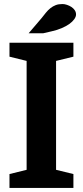

<svg xmlns="http://www.w3.org/2000/svg" viewBox="-20 -932 411 952"><path d="M258 -90V-630L344 -651V-720H27V-651L112 -630V-90L27 -69V0H344V-69ZM186 -842 122 -767H194L237 -777Q264 -783 286 -792.5Q308 -802 323.5 -813Q339 -824 348 -836.5Q357 -849 357 -860Q357 -872 350.5 -881.5Q344 -891 334 -897.5Q324 -904 312 -908Q300 -912 290 -912Q270 -912 256 -906.5Q242 -901 230 -891.5Q218 -882 207.5 -869Q197 -856 186 -842Z"/></svg>

Font: GradeGX
Style: Regular
Weight: 100
Width: 1
Designer: Adam Twardoch
Foundry: Adam Twardoch
Version: Version 2.002; DEVELOPMENT